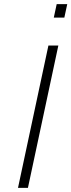

<svg xmlns="http://www.w3.org/2000/svg" viewBox="-20 -908 345 928"><path d="M67 0 214 -688H262L115 0ZM240 -823 254 -888H305L291 -823Z"/></svg>

Font: Saira SemiExpanded ExtraLight
Style: Italic
Weight: 250
Width: 6
Italic angle: -12°
Designer: Hector Gatti with collaboration of the Omnibus-Type team
Foundry: Omnibus-Type
Version: Version 1.101